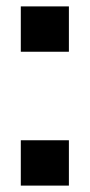

<svg xmlns="http://www.w3.org/2000/svg" viewBox="-20 -580 280 600"><path d="M195.3 -141.7V0H45V-141.7ZM195.3 -560V-418.3H45V-560Z"/></svg>

Font: TASA Explorer VF
Style: Regular
Weight: 400
Designer: Weizhong Zhang
Foundry: Local Remote
Version: Version 1.000;Glyphs 3.2 (3192)